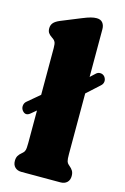

<svg xmlns="http://www.w3.org/2000/svg" viewBox="-117 -809 562 863"><g transform="rotate(15 164.5 -377.5)"><path d="M9 -267.5Q1.5 -277.5 3 -290Q4.5 -302.5 13.5 -310L118 -398L199.5 -436L282 -512.5Q290.5 -521 302.5 -520.5Q314.5 -520 322.5 -510.5Q330.5 -499.5 329.2 -488Q328 -476.5 318 -468L225.5 -384L141.5 -344.5L47 -265.5Q25.5 -246.5 9 -267.5ZM259.5 -713.5V-133Q259.5 -108.5 262.2 -99.8Q265 -91 270.5 -86.5L275.5 -82Q286 -73.5 291.5 -64.2Q297 -55 297 -40.5Q297 -21.5 285.8 -10.8Q274.5 0 255.5 0H74Q55 0 43.8 -10.8Q32.5 -21.5 32.5 -40.5Q32.5 -55 38 -64.2Q43.5 -73.5 54 -82L59 -86.5Q64.5 -91 67.2 -99.8Q70 -108.5 70 -133V-575.5Q70 -595 66.2 -603Q62.5 -611 54 -616.5L49.5 -619.5Q37.5 -627.5 32.5 -635.5Q27.5 -643.5 27.5 -656Q27.5 -670.5 36 -681Q44.5 -691.5 66 -700.5L155.5 -737Q181 -747.5 195.5 -751.2Q210 -755 222.5 -755Q241 -755 250.2 -743.5Q259.5 -732 259.5 -713.5Z"/></g></svg>

Font: Fraunces 144pt S100 Black
Style: Regular
Weight: 900
Version: Version 1.000